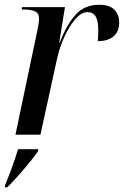

<svg xmlns="http://www.w3.org/2000/svg" viewBox="-24 -566 521 807"><path d="M133 -438Q140 -469 140 -488Q140 -511 122.5 -518.5Q105 -526 79 -526H67L69 -536H249L225 -387H227Q256 -462 293.5 -504Q331 -546 393 -546Q436 -546 456.5 -525.5Q477 -505 477 -472Q477 -433 453 -413Q429 -393 387 -393Q388 -406 388.5 -417Q389 -428 389 -438Q389 -479 378 -497Q367 -515 344 -515Q318 -515 292.5 -485.5Q267 -456 246.5 -411Q226 -366 216 -320L146 0H41ZM-3 213Q29 136 52 61H137L135 71Q121 91 99 118Q77 145 52.5 172.5Q28 200 7 221H-4Z"/></svg>

Font: Noto Serif Display SemiCondensed Medium
Style: Italic
Weight: 500
Width: 4
Italic angle: -12°
Designer: Monotype Design Team
Foundry: Monotype Imaging Inc.
Version: Version 2.009